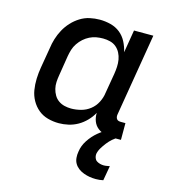

<svg xmlns="http://www.w3.org/2000/svg" viewBox="-111 -617 823 930"><g transform="rotate(15 300.0 -152.5)"><path d="M212 8Q183 8 156 0.5Q129 -7 108.5 -24Q88 -41 74.5 -65Q61 -89 56.5 -116.5Q52 -144 53 -173Q54 -202 59 -231L76 -331Q79 -355 86.5 -379.5Q94 -404 106.5 -427Q119 -450 137 -469.5Q155 -489 177.5 -503Q200 -517 225 -522.5Q250 -528 275 -528Q303 -528 330 -521Q357 -514 377.5 -497.5Q398 -481 410.5 -457Q423 -433 429 -406L448 -520H545L476 -106Q475 -100 476 -94Q477 -88 480.5 -83.5Q484 -79 489.5 -77.5Q495 -76 501 -76H524V8H487Q465 8 444 3Q423 -2 407 -14.5Q391 -27 383.5 -46.5Q376 -66 377 -88Q365 -66 346.5 -47Q328 -28 306 -15.5Q284 -3 259.5 2.5Q235 8 212 8ZM251 -76Q275 -76 300 -82.5Q325 -89 345.5 -105Q366 -121 378 -144.5Q390 -168 393 -192L410 -292Q413 -310 414 -328.5Q415 -347 412 -364.5Q409 -382 401 -397.5Q393 -413 380 -424Q367 -435 349.5 -439.5Q332 -444 314 -444Q297 -444 280 -441Q263 -438 247 -430Q231 -422 217.5 -410Q204 -398 193.5 -382.5Q183 -367 178 -350.5Q173 -334 170 -317L154 -217Q151 -200 150 -182.5Q149 -165 153 -148.5Q157 -132 165.5 -117.5Q174 -103 187.5 -93.5Q201 -84 217.5 -80Q234 -76 251 -76ZM455 223Q439 223 424 220.5Q409 218 394 212.5Q379 207 367 198Q355 189 347.5 176.5Q340 164 338.5 148Q337 132 340 116Q344 86 362 58.5Q380 31 405 10Q430 -11 459 -25Q488 -39 518 -45L511 0Q495 8 482 19.5Q469 31 458 45Q447 59 438 74Q429 89 426 105Q425 115 428.5 124.5Q432 134 439.5 139Q447 144 456.5 146.5Q466 149 475 149Q483 149 490.5 147.5Q498 146 505 145L492 219Q483 221 474 222Q465 223 455 223Z"/></g></svg>

Font: Iosevka Medium Extended
Style: Italic
Weight: 500
Width: 7
Italic angle: -9°
Monospace: yes
Designer: Belleve Invis
Foundry: Belleve Invis
Version: Version 32.5.0; ttfautohint (v1.8.4)